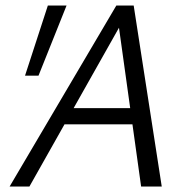

<svg xmlns="http://www.w3.org/2000/svg" viewBox="-20 -678 688 698"><path d="M493 0 407 -617H435L87 0H15L403 -658H466L568 0ZM174 -226 207 -285H481L498 -226ZM120 -403H71L154 -658H222Z"/></svg>

Font: Ysabeau Infant
Style: Italic
Weight: 400
Italic angle: -12°
Designer: Christian Thalmann (Catharsis Fonts)
Version: Version 2.001;gftools[0.9.30]; featfreeze: ss01,ss02,lnum